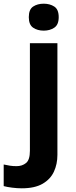

<svg xmlns="http://www.w3.org/2000/svg" viewBox="-84 -780 409 1040"><path d="M72 -687Q72 -729 95.5 -744.5Q119 -760 153 -760Q186 -760 210 -744.5Q234 -729 234 -687Q234 -646 210 -630Q186 -614 153 -614Q119 -614 95.5 -630Q72 -646 72 -687ZM34 240Q9 240 -18.5 236.5Q-46 233 -64 228V111Q-46 115 -30 117.5Q-14 120 6 120Q36 120 57 103Q78 86 78 37V-546H227V59Q227 109 208 150Q189 191 146.5 215.5Q104 240 34 240Z"/></svg>

Font: Noto Sans Telugu
Style: Bold
Weight: 700
Designer: Jelle Bosma - Monotype Design Team
Foundry: Monotype Imaging Inc.
Version: Version 2.005; ttfautohint (v1.8.4.7-5d5b)